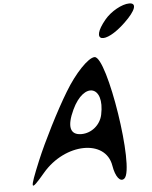

<svg xmlns="http://www.w3.org/2000/svg" viewBox="-73 -1259 1065 1344"><g transform="rotate(-5 459.0 -587.5)"><path d="M162 -159C78 44 81 57 189 -71C353 -265 639 -270 670 -79C683 0 716 43 746 18C825 -47 700 -847 612 -847C568 -847 471 -746 397 -622C321 -497 217 -291 162 -159ZM433 -494C522 -684 666 -644 623 -441C608 -370 545 -318 474 -318C394 -318 379 -379 433 -494ZM712 -1103C587 -953 692 -925 841 -1068C924 -1147 942 -1200 886 -1200C835 -1200 756 -1156 712 -1103Z"/></g></svg>

Font: Venom Sans
Style: Obl
Weight: 400
Version: Version 1.001